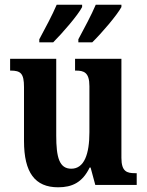

<svg xmlns="http://www.w3.org/2000/svg" viewBox="-20 -786 624 816"><path d="M313 -619V-606H372C412 -645 477 -721 496 -756V-766H387C368 -721 338 -666 313 -619ZM147 -619V-606H206C245 -645 311 -721 329 -756V-766H221C202 -721 172 -666 147 -619ZM227 10C286 10 330 -10 361 -74H365L385 0H561V-50H554C520 -50 496 -56 496 -115V-536H299V-486H302C336 -486 360 -479 360 -420V-224C360 -131 338 -69 283 -69C232 -69 219 -117 219 -210V-536H23V-486H25C68 -486 82 -474 82 -416V-187C82 -52 129 10 227 10Z"/></svg>

Font: Noto Serif Tamil Condensed
Style: Bold Italic
Weight: 700
Width: 3
Italic angle: -12°
Designer: Indian Type Foundry, Tom Grace, and the Monotype Design Team
Foundry: Monotype Imaging Inc.
Version: Version 2.003